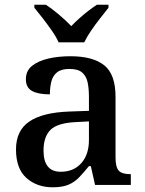

<svg xmlns="http://www.w3.org/2000/svg" viewBox="-20 -786 615 816"><path d="M204 10Q137 10 92.5 -29.5Q48 -69 48 -151Q48 -231 104.5 -269.5Q161 -308 275 -312L358 -315V-373Q358 -409 352.5 -435.5Q347 -462 329.5 -477.5Q312 -493 275 -493Q241 -493 223 -479Q205 -465 198.5 -440.5Q192 -416 192 -385Q142 -385 116 -399.5Q90 -414 90 -449Q90 -485 116 -506Q142 -527 185 -537Q228 -547 279 -547Q375 -547 423 -508.5Q471 -470 471 -375V-117Q471 -76 484.5 -61Q498 -46 532 -46H536V0H384L366 -80H358Q336 -53 316.5 -32.5Q297 -12 271 -1Q245 10 204 10ZM238 -56Q293 -56 325.5 -92.5Q358 -129 358 -191V-270L300 -267Q223 -263 194 -233.5Q165 -204 165 -146Q165 -56 238 -56ZM229 -606Q219 -629 200.5 -655.5Q182 -682 162 -708Q142 -734 126 -753V-766H175Q201 -749 231 -723.5Q261 -698 283 -675Q298 -691 316.5 -707.5Q335 -724 355 -739.5Q375 -755 392 -766H441V-753Q426 -734 405.5 -708Q385 -682 367 -655.5Q349 -629 338 -606Z"/></svg>

Font: Noto Naskh Arabic Medium
Style: Regular
Weight: 500
Designer: Monotype Design Team, David Williams, Mohamad Dakak and Nizar Qandah
Foundry: Monotype Imaging Inc.
Version: Version 2.016